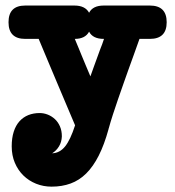

<svg xmlns="http://www.w3.org/2000/svg" viewBox="-20 -471 642 703"><path d="M490.7 -328.6Q481 -300.8 470.2 -271.2Q459.5 -241.7 449.7 -214.4Q441.4 -190.9 431.6 -163.3Q421.9 -135.7 412.1 -107.4Q402.3 -79.1 393.3 -51.3Q384.3 -23.4 377.9 0Q377.4 0 377.4 0.5V2Q361.8 58.6 341.6 98.6Q321.3 138.7 295.7 164.1Q270 189.5 238.5 200.9Q207 212.4 168.9 212.4Q138.7 212.4 112.1 201.7Q85.4 190.9 65.7 171.6Q45.9 152.3 34.4 125.2Q22.9 98.1 22.9 64.9Q22.9 34.2 30.3 11.2Q37.6 -11.7 51.3 -26.9Q64.9 -42 83.7 -49.6Q102.5 -57.1 125.5 -57.1Q140.1 -57.1 154.5 -51.5Q168.9 -45.9 180.7 -35.2Q192.4 -24.4 199.5 -8.3Q206.5 7.8 206.5 28.3Q205.6 49.3 196 64.9Q186.5 80.6 170.9 90.3Q198.7 89.4 218.3 65.2Q237.8 41 254.9 -12.2Q237.3 -53.7 220.9 -92.5Q204.6 -131.3 188.2 -169.9Q171.9 -208.5 155.5 -247.6Q139.2 -286.6 121.6 -328.6H72.3Q11.2 -328.6 11.2 -389.6Q11.2 -450.7 72.3 -450.7H252.4Q292 -450.7 306.2 -424.3Q319.8 -450.7 359.9 -450.7H528.8Q590.3 -450.7 590.3 -389.6Q590.3 -328.6 528.8 -328.6ZM359.9 -328.6Q319.8 -328.6 306.2 -355Q292 -328.6 253.9 -328.6Q261.7 -310.1 267.6 -295.7Q273.4 -281.2 279.5 -266.6Q285.6 -252 293 -234.1Q300.3 -216.3 311 -191.4Q317.9 -211.4 325 -230.5Q332 -249.5 339.4 -270Q343.8 -281.7 345.7 -287.4Q347.7 -293 349.6 -297.6Q351.6 -302.2 354 -308.8Q356.4 -315.4 360.8 -328.6Z"/></svg>

Font: Erica Type
Style: Bold
Weight: 700
Designer: Peter Wiegel
Foundry: Peter Wiegel
Version: Version 1.000 2010 initial release